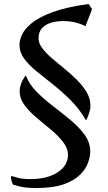

<svg xmlns="http://www.w3.org/2000/svg" viewBox="-20 -770 543 966"><path d="M413 -164Q379 -223 334.5 -267Q290 -311 245.5 -346Q201 -381 163 -412Q125 -443 101.5 -475Q78 -507 78 -546Q78 -566 90 -594Q102 -622 137.5 -652Q173 -682 242 -708Q311 -734 426 -750L443 -724L410 -638Q361 -664 297 -664Q266 -664 238 -656Q210 -648 192 -629Q174 -610 174 -577Q174 -552 193 -527Q212 -502 241.5 -476.5Q271 -451 304.5 -424Q338 -397 367.5 -367.5Q397 -338 416 -306Q435 -274 435 -237Q435 -221 428.5 -201Q422 -181 413 -164ZM164 176Q136 176 110.5 173.5Q85 171 46 159Q41 151 38 139.5Q35 128 35 123Q35 116 36 116Q43 116 66.5 123.5Q90 131 133 131Q218 131 270 97Q322 63 322 10Q322 -24 297.5 -55.5Q273 -87 237 -117Q201 -147 164.5 -177.5Q128 -208 103.5 -241Q79 -274 79 -312Q79 -330 86.5 -350Q94 -370 110 -391Q126 -347 163.5 -309Q201 -271 247 -236Q293 -201 335.5 -165.5Q378 -130 406 -91.5Q434 -53 434 -7Q434 17 423 48.5Q412 80 383 109Q354 138 301 157Q248 176 164 176Z"/></svg>

Font: Julee
Style: Regular
Weight: 400
Designer: Julian Tunni
Foundry: Julian Tunni
Version: Version 1.002; ttfautohint (v1.8.4.7-5d5b);gftools[0.9.23]